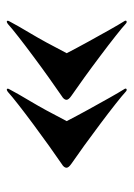

<svg xmlns="http://www.w3.org/2000/svg" viewBox="64 -510 386 554"><g transform="rotate(-90 257.0 -233.0)"><path d="M50 -234Q50 -241.5 61 -248Q83 -263 113.5 -284.8Q144 -306.5 175.2 -329.8Q206.5 -353 231.8 -372.8Q257 -392.5 268.5 -403Q274.5 -407.5 277 -406Q279.5 -404 276.5 -399Q264.5 -376 241 -336.8Q217.5 -297.5 184.5 -233.5Q199.5 -204.5 217.8 -171.2Q236 -138 252 -109.8Q268 -81.5 276.5 -68Q280 -63 277 -61Q273.5 -59 268.5 -64Q259.5 -72.5 234.5 -92.2Q209.5 -112 177.2 -136.2Q145 -160.5 113.8 -183Q82.5 -205.5 61.5 -220Q50 -228 50 -234ZM246 -234Q246 -241.5 257 -248Q279 -263 309.5 -284.8Q340 -306.5 371.2 -329.8Q402.5 -353 427.8 -372.8Q453 -392.5 464.5 -403Q470.5 -407.5 473 -406Q475.5 -404 472.5 -399Q460.5 -376 437 -336.8Q413.5 -297.5 380.5 -233.5Q395.5 -204.5 413.8 -171.2Q432 -138 448 -109.8Q464 -81.5 472.5 -68Q476 -63 473 -61Q469.5 -59 464.5 -64Q455.5 -72.5 430.5 -92.2Q405.5 -112 373.2 -136.2Q341 -160.5 309.8 -183Q278.5 -205.5 257.5 -220Q246 -228 246 -234Z"/></g></svg>

Font: Fraunces 144pt S000
Style: Bold
Weight: 700
Version: Version 1.000; ttfautohint (v1.8.3)